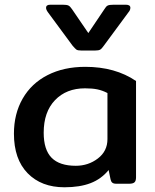

<svg xmlns="http://www.w3.org/2000/svg" viewBox="-20 -778 655 813"><path d="M287 -585 183 -726Q175 -737 175 -745Q175 -758 193 -758H246Q263 -758 270 -754.5Q277 -751 285 -739L354 -638L422 -739Q429 -751 436 -754.5Q443 -758 461 -758H513Q532 -758 532 -745Q532 -735 524 -726L420 -585Q411 -572 404.5 -568Q398 -564 382 -564H325Q309 -564 303.5 -568Q298 -572 287 -585ZM39 -212Q39 -296 76 -360.5Q113 -425 181.5 -460Q250 -495 341 -495Q468 -495 556 -435V-27Q556 -12 549.5 -6Q543 0 527 0H472Q461 0 455.5 -4.5Q450 -9 448 -19L440 -58Q409 -20 363.5 -2.5Q318 15 253 15Q155 15 97 -44.5Q39 -104 39 -212ZM435 -189V-384Q414 -395 392.5 -399.5Q371 -404 340 -404Q261 -404 213 -354Q165 -304 165 -216Q165 -144 198.5 -110Q232 -76 301 -76Q354 -76 394.5 -107Q435 -138 435 -189Z"/></svg>

Font: Mitr
Style: Regular
Weight: 400
Designer: Thanarat Vachiruckul
Foundry: Cadson Demak
Version: Version 1.002